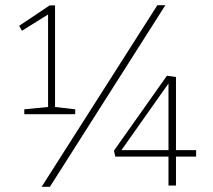

<svg xmlns="http://www.w3.org/2000/svg" viewBox="-20 -718 824 743"><path d="M271 -295V-276H74V-295L166 -304V-662L65 -599L54 -618L172 -697H193V-304ZM141 5 589 -698H620L173 5ZM739 -112H661V0H632V-112H426L421 -135L626 -425L661 -420V-137H739ZM450 -137H632V-395Z"/></svg>

Font: Bitter ExtraLight
Style: Regular
Weight: 200
Designer: Sol Matas, and Bitter project Authors
Foundry: Sol Matas
Version: Version 2.001